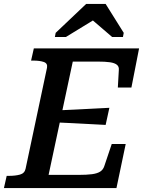

<svg xmlns="http://www.w3.org/2000/svg" viewBox="-44 -956 735 976"><path d="M595 -224 548 0H-24L-10 -62H1Q34 -62 57.5 -68.5Q81 -75 86 -98L195 -612Q199 -634 178.5 -641Q158 -648 125 -648H114L128 -710H663L624 -511H555L560 -599Q562 -617 550.5 -626.5Q539 -636 515 -639.5Q491 -643 451 -643H326L203 -67H355Q397 -67 423.5 -70.5Q450 -74 465 -83.5Q480 -93 486 -111L524 -224ZM250 -395Q294 -397 337.5 -399Q381 -401 424.5 -403.5Q468 -406 512 -408L493 -321Q451 -323 408 -325.5Q365 -328 322.5 -330Q280 -332 237 -334ZM493 -936H394L239 -789L235 -768H291L466 -875L399 -877L526 -768H581L585 -789Z"/></svg>

Font: Roboto Serif Medium
Style: Italic
Weight: 500
Italic angle: -10°
Designer: Greg Gazdowicz
Foundry: Commercial Type
Version: Version 1.008